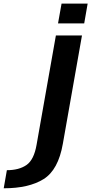

<svg xmlns="http://www.w3.org/2000/svg" viewBox="-179 -784 492 1034"><path d="M-159 230Q-23.5 230 55.8 180.5Q135 131 159.5 -10L262.5 -593H122L18 -4.5Q4 76.5 -36.2 104.5Q-76.5 132.5 -142 132.5ZM152.5 -764.5 133.5 -658H274.5L293 -764.5Z"/></svg>

Font: Anybody UltraCondensed Thin SemiBold
Style: Italic
Weight: 600
Italic angle: -10°
Version: Version 1.111